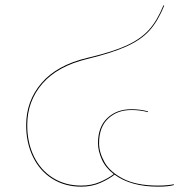

<svg xmlns="http://www.w3.org/2000/svg" viewBox="-20 -698 725 719"><path d="M631 -8V-5Q611 1 572 1Q470 1 409 -44Q389 -28 356.5 -13.5Q324 1 284 1Q223 1 176 -28.5Q129 -58 103.5 -110.5Q78 -163 78 -229Q78 -320 135.5 -387Q193 -454 306 -481Q400 -503 453.5 -527.5Q507 -552 538 -586.5Q569 -621 592 -678L595 -677Q572 -620 541 -585Q510 -550 455.5 -525Q401 -500 306 -477Q195 -450 138.5 -384.5Q82 -319 82 -229Q82 -164 107 -112.5Q132 -61 178 -32Q224 -3 284 -3Q323 -3 354 -16.5Q385 -30 406 -46Q375 -70 361 -101.5Q347 -133 347 -162Q347 -223 382 -256Q417 -289 472 -289Q505 -289 534 -281V-278Q505 -286 472 -286Q419 -286 385 -254Q351 -222 351 -162Q351 -127 371.5 -90.5Q392 -54 441.5 -28.5Q491 -3 572 -3Q606 -3 631 -8Z"/></svg>

Font: FiraGO Four
Style: Regular
Weight: 100
Designer: bBox Type
Foundry: bBox Type GmbH
Version: Version 1.001